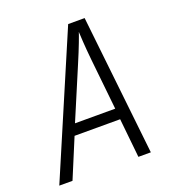

<svg xmlns="http://www.w3.org/2000/svg" viewBox="-132 -836 865 942"><g transform="rotate(-20 300.0 -365.0)"><path d="M17 0H86L171 -204H409L430 0H495L415 -730H329ZM194 -261 307 -528C340 -605 360 -660 365 -676C366 -660 368 -605 376 -528L404 -261Z"/></g></svg>

Font: JetBrains Mono ExtraLight
Style: Italic
Weight: 240
Italic angle: -9°
Monospace: yes
Designer: Philipp Nurullin, Konstantin Bulenkov
Foundry: JetBrains
Version: Version 2.305